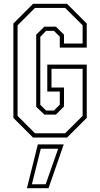

<svg xmlns="http://www.w3.org/2000/svg" viewBox="-20 -720 524 1005"><path d="M153 0 50 -103V-597L153 -700H331L434 -597V-471H293V-528L262.5 -558.5H221L191 -527V-171.5L221 -141.5H262.5L293 -172V-241H227.5V-382H434V-103L331 0ZM163 -22.5H321L412.5 -113.5V-360H249.5V-262H315V-162.5L272.5 -120H212.5L169.5 -161V-538.5L212 -580.5H272.5L315 -538.5V-492H412.5V-587.5L321 -678.5H163L72 -587.5V-113.5ZM121 265 178 36H313.5L234 265ZM147 244.5H219L284.5 58.5H193.5Z"/></svg>

Font: Tourney Condensed ExtraLight
Style: Regular
Weight: 200
Width: 3
Designer: Tyler Finck
Foundry: Etcetera Type Co
Version: Version 1.010; ttfautohint (v1.8.3)